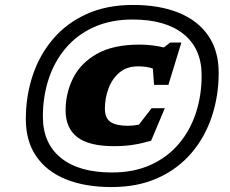

<svg xmlns="http://www.w3.org/2000/svg" viewBox="-20 -742 932 777"><path d="M518.5 -722Q624.5 -722 702.2 -690.8Q780 -659.5 822.5 -598.2Q865 -537 865 -447Q865 -354 837.2 -270.5Q809.5 -187 754.8 -122.8Q700 -58.5 619 -21.8Q538 15 431 15Q325 15 247.2 -16.2Q169.5 -47.5 127 -109Q84.5 -170.5 84.5 -260Q84.5 -353 112.2 -436.5Q140 -520 194.8 -584.2Q249.5 -648.5 330.5 -685.2Q411.5 -722 518.5 -722ZM432.5 -44Q522 -44 589.8 -74.8Q657.5 -105.5 703.5 -159.8Q749.5 -214 772.8 -285Q796 -356 796 -437Q796 -545 723 -604Q650 -663 517 -663Q428 -663 360 -632.2Q292 -601.5 246 -547.2Q200 -493 176.8 -422Q153.5 -351 153.5 -270Q153.5 -162 226.5 -103Q299.5 -44 432.5 -44ZM498 -233Q518.5 -233 542 -237.5L593.5 -304H647L591.5 -172.5Q552 -161 517.5 -155.8Q483 -150.5 441.5 -150.5Q340 -150.5 292.8 -187Q245.5 -223.5 245.5 -295Q245.5 -365 275.8 -425.8Q306 -486.5 372 -524Q438 -561.5 544.5 -561.5Q595 -561.5 643 -550L669 -570H714L661.5 -398.5H603.5L598.5 -464.5Q574 -473.5 538.5 -473.5Q493 -473.5 463.2 -448.2Q433.5 -423 419 -383.8Q404.5 -344.5 404.5 -302.5Q404.5 -264 427.2 -248.5Q450 -233 498 -233Z"/></svg>

Font: Newsreader Caption ExtraBold
Style: Italic
Weight: 800
Italic angle: -17°
Designer: Hugues Gentile
Foundry: Production Type
Version: Version 1.001